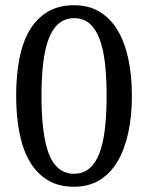

<svg xmlns="http://www.w3.org/2000/svg" viewBox="-20 -707 570 737"><path d="M486.3 -339.4Q486.3 -260.7 472.2 -196.5Q458 -132.3 430.7 -86.4Q403.3 -40.5 361.8 -15.4Q320.3 9.8 263.7 9.8Q205.1 9.8 163.3 -15.4Q121.6 -40.5 94.5 -86.4Q67.4 -132.3 54.7 -197Q42 -261.7 42 -339.8Q42 -418.9 54.7 -483.2Q67.4 -547.4 94.5 -592.3Q121.6 -637.2 163.8 -662.1Q206.1 -687 264.6 -687Q320.3 -687 361.8 -662.1Q403.3 -637.2 430.7 -592.3Q458 -547.4 472.2 -482.7Q486.3 -418 486.3 -339.4ZM139.2 -339.4Q139.2 -269 145.8 -213.4Q152.3 -157.7 166.5 -119.1Q180.7 -80.6 205.3 -60.3Q230 -40 263.7 -40Q298.8 -40 323 -60.3Q347.2 -80.6 361.8 -119.1Q376.5 -157.7 382.8 -213.4Q389.2 -269 389.2 -339.4Q389.2 -410.2 382.8 -465.1Q376.5 -520 361.8 -558.3Q347.2 -596.7 323.5 -616.9Q299.8 -637.2 264.6 -637.2Q230 -637.2 205.8 -616.9Q181.6 -596.7 167 -558.3Q152.3 -520 145.8 -465.1Q139.2 -410.2 139.2 -339.4Z"/></svg>

Font: MUA Office
Style: Regular
Weight: 400
Designer: Khon Soe Zaw Thu
Foundry: Myanmar Unicode
Version: Version 2.10 June 24, 2017